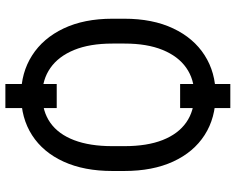

<svg xmlns="http://www.w3.org/2000/svg" viewBox="-102 -714 885 721"><g transform="rotate(90 340.5 -353.5)"><path d="M385.7 -775.9V-587.4H295.4V-775.9ZM385.7 -124V68.8H295.4V-124ZM622.1 -377.9V-333Q622.1 -226.6 586.9 -149.7Q551.8 -72.8 487.8 -31.5Q423.8 9.8 336.9 9.8Q252.9 9.8 188.2 -31.5Q123.5 -72.8 86.9 -149.7Q50.3 -226.6 50.3 -333V-377.9Q50.3 -484.4 86.7 -561.3Q123 -638.2 187.5 -679.4Q252 -720.7 335.9 -720.7Q422.9 -720.7 487.1 -679.4Q551.3 -638.2 586.7 -561.3Q622.1 -484.4 622.1 -377.9ZM528.8 -333V-378.9Q528.8 -463.4 505.9 -521.7Q482.9 -580.1 439.7 -610.4Q396.5 -640.6 335.9 -640.6Q277.8 -640.6 234.6 -610.4Q191.4 -580.1 167.5 -521.7Q143.6 -463.4 143.6 -378.9V-333Q143.6 -248 167.7 -189.2Q191.9 -130.4 235.4 -100.1Q278.8 -69.8 336.9 -69.8Q398.4 -69.8 441.2 -100.1Q483.9 -130.4 506.3 -189.2Q528.8 -248 528.8 -333Z"/></g></svg>

Font: RobotoDEMO
Style: Regular
Weight: 400
Designer: Christian Robertson
Foundry: Google
Version: Version 2.136